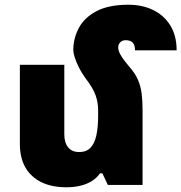

<svg xmlns="http://www.w3.org/2000/svg" viewBox="-20 -782 767 812"><path d="M583 -314V0H436L413 -49H403Q389 -29 368 -16Q347 -3 320 3.5Q293 10 261 10Q198 10 154 -12Q110 -34 87 -74.5Q64 -115 64 -173V-508H252V-213Q252 -179 268 -159Q284 -139 315 -139Q345 -139 362.5 -157Q380 -175 387.5 -209.5Q395 -244 395 -292V-316Q395 -348 384.5 -378.5Q374 -409 341 -452Q325 -474 313.5 -497Q302 -520 296 -539.5Q290 -559 290 -570Q290 -620 313.5 -664Q337 -708 388.5 -735Q440 -762 523 -762Q582 -762 628 -739.5Q674 -717 700.5 -674Q727 -631 727 -569H551Q551 -592 541 -602Q531 -612 511 -612Q498 -612 489 -603.5Q480 -595 480 -582Q480 -568 488.5 -552.5Q497 -537 507.5 -524Q518 -511 525 -502Q551 -473 563 -445.5Q575 -418 579 -387Q583 -356 583 -314Z"/></svg>

Font: Noto Sans Armenian Black
Style: Regular
Weight: 900
Version: Version 2.007